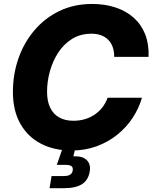

<svg xmlns="http://www.w3.org/2000/svg" viewBox="-20 -758 780 980"><path d="M344.2 10.3Q255.9 10.3 188.5 -24.9Q121.1 -60.1 83.5 -127Q45.9 -193.8 45.9 -289.1Q45.9 -378.9 74.2 -460Q102.5 -541 155.8 -603.5Q209 -666 283.4 -701.9Q357.9 -737.8 450.2 -737.8Q516.1 -737.8 570.3 -719.7Q624.5 -701.7 663.1 -667Q701.7 -632.3 721.2 -582.3Q740.7 -532.2 738.3 -467.8H563Q563 -495.6 555.4 -517.3Q547.9 -539.1 532.7 -554.4Q517.6 -569.8 496.1 -577.9Q474.6 -585.9 446.8 -585.9Q390.6 -585.9 348.1 -559.6Q305.7 -533.2 277.3 -489.7Q249 -446.3 234.6 -394Q220.2 -341.8 220.2 -290Q220.2 -241.7 236.1 -208.5Q252 -175.3 282.2 -158.4Q312.5 -141.6 355 -141.6Q385.7 -141.6 413.1 -149.7Q440.4 -157.7 463.1 -173.1Q485.8 -188.5 502.7 -210.2Q519.5 -231.9 529.3 -259.3H704.6Q689.5 -206.1 657.7 -157.5Q626 -108.9 579.3 -71Q532.7 -33.2 473.4 -11.5Q414.1 10.3 344.2 10.3ZM232.9 202.6 243.2 140.6H305.2Q326.7 140.6 337.6 133.8Q348.6 127 351.1 112.3Q353.5 97.2 345 90.3Q336.4 83.5 314.9 83.5H270L306.6 -22H367.7L364.3 -1.5L354.5 40Q400.4 37.6 422.4 58.8Q444.3 80.1 438 117.2Q430.7 161.6 398.4 182.1Q366.2 202.6 305.7 202.6Z"/></svg>

Font: Inter 20pt ExtraBold
Style: Italic
Weight: 800
Italic angle: -9.3988°
Version: Version 4.001;git-66647c0bb